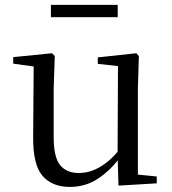

<svg xmlns="http://www.w3.org/2000/svg" viewBox="-20 -737 693 772"><path d="M260.9 14.6Q189.8 14.6 151.1 -29.8Q112.3 -74.2 113.3 -185.8L115.5 -483.7L137.7 -466.6L33.1 -481V-507.3L189.5 -523L200.2 -511.5L195.8 -380.4V-185.1Q195.8 -105.3 221.6 -73.3Q247.4 -41.4 296.3 -41.4Q342.8 -41.4 386.1 -68.1Q429.4 -94.9 464.9 -141.8L488.1 -103H461.7Q423.1 -51 373.2 -18.2Q323.3 14.6 260.9 14.6ZM456.4 9.3 452.8 -114.1V-115.5L454.4 -471.2L373.2 -480.3V-506.2L528.2 -523L538.4 -511.5L534.4 -380.4V-35L610.3 -27.4V0.2ZM184.7 -667.8V-717.3H453.3V-667.8Z"/></svg>

Font: Noto Serif TC
Style: Regular
Weight: 200
Designer: Ryoko NISHIZUKA 西塚涼子 (kana & ideographs); Frank Grießhammer (Latin, Greek & Cyrillic); Wenlong ZHANG 张文龙 (bopomofo); San
Foundry: Adobe
Version: Version 2.001;hotconv 1.1.0;makeotfexe 2.6.0